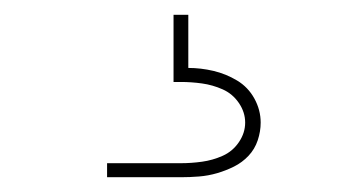

<svg xmlns="http://www.w3.org/2000/svg" viewBox="-20 -20 490 260"><path d="M125 220V201H225Q239 201 253.5 199Q268 197 281.5 191Q295 185 303.5 172.5Q312 160 312 146Q312 132 303.5 119.5Q295 107 281.5 101Q268 95 253.5 93Q239 91 225 91H215V0H235V72Q252 72 269 76Q286 80 301 89Q316 98 324.5 113.5Q333 129 333 146Q333 158 329 170Q325 182 316.5 191Q308 200 297 205.5Q286 211 274 214.5Q262 218 249.5 219Q237 220 225 220Z"/></svg>

Font: Zed Sans Thin Extended
Style: Regular
Weight: 100
Width: 7
Designer: Belleve Invis
Foundry: Belleve Invis
Version: Version 1.0.0; ttfautohint (v1.8.4)